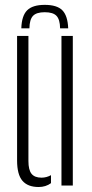

<svg xmlns="http://www.w3.org/2000/svg" viewBox="-20 -744 370 770"><path d="M159.5 -724.5Q208.5 -724.5 230 -702.8Q251.5 -681 253.5 -630.5H221Q220.5 -665.5 206.8 -680.2Q193 -695 159.5 -695Q126 -695 112.2 -680.2Q98.5 -665.5 98 -630.5H65.5Q67 -681 89 -702.8Q111 -724.5 159.5 -724.5ZM48.5 -100.5V-600H94V-98Q94 -62.5 106.5 -47Q119 -31.5 146.5 -31.5Q166.5 -31.5 184.5 -41.5V-9.5Q163.5 6 135 6Q91.5 6 70 -19Q48.5 -44 48.5 -100.5ZM226.5 0V-600H272V0Z"/></svg>

Font: Big Shoulders Stencil Display Thin Light
Style: Regular
Weight: 300
Version: Version 2.001